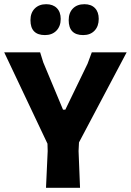

<svg xmlns="http://www.w3.org/2000/svg" viewBox="-21 -894 623 914"><path d="M199 -874Q231 -874 249.5 -855.5Q268 -837 268 -804Q268 -769 247.5 -748Q227 -727 193 -727Q124 -727 124 -798Q124 -833 144.5 -853.5Q165 -874 199 -874ZM381 -874Q413 -874 431 -855.5Q449 -837 449 -804Q449 -769 429 -748Q409 -727 375 -727Q306 -727 306 -798Q306 -833 326 -853.5Q346 -874 381 -874ZM582 -645 355 -216 353 -175 360 0H198L206 -175L205 -210L-1 -645H170L185 -597L279 -372H290L396 -591L416 -645Z"/></svg>

Font: Alegreya Sans SC ExtraBold
Style: Regular
Weight: 800
Designer: Juan Pablo del Peral
Foundry: Huerta Tipografica
Version: Version 2.007